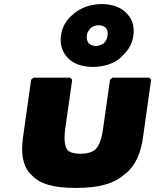

<svg xmlns="http://www.w3.org/2000/svg" viewBox="-20 -902 763 944"><path d="M353 22C462 22 538 3 590 -43L599 -50H600C646 -90 672 -147 683 -226L723 -510L714 -520H533L521 -510L487 -271C480 -218 468 -185 446 -164C430 -153 407 -146 377 -146C347 -146 326 -151 312 -164C297 -184 294 -218 301 -271L335 -510L325 -520H144L133 -510L93 -226C82 -148 92 -90 126 -50H127L134 -43C174 3 244 22 353 22ZM427 -765C436 -772 451 -778 465 -778C479 -778 492 -773 501 -765C508 -756 511 -743 509 -728C507 -713 501 -699 490 -689C480 -682 465 -676 451 -676C437 -676 426 -681 416 -689C409 -699 405 -712 407 -728C409 -742 415 -753 427 -765ZM636 -728C641 -767 633 -801 611 -827L604 -835C578 -865 533 -882 480 -882C427 -882 376 -864 342 -834L334 -827C304 -801 285 -767 280 -728C274 -688 284 -652 306 -626L312 -619C337 -590 382 -573 437 -573C491 -573 540 -589 574 -619V-620L582 -628C612 -654 630 -688 636 -728Z"/></svg>

Font: Hussar Woodtype
Style: UltraObl
Weight: 900
Foundry: Cannot Into Space Fonts
Version: Version 1.07